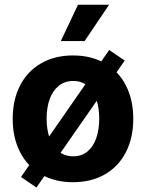

<svg xmlns="http://www.w3.org/2000/svg" viewBox="-20 -776 630 829"><path d="M70.7 -11.8 451.4 -560.1 518.5 -514.6 137.3 33.7ZM34.8 -262.7Q34.8 -344.7 66.5 -406.5Q98.1 -468.2 157.2 -502.4Q216.2 -536.6 295.2 -536.6Q374.3 -536.6 433.4 -502.4Q492.5 -468.2 523.9 -406.5Q555.4 -344.7 555.4 -262.7Q555.4 -181.6 523.9 -119.6Q492.5 -57.6 433.4 -23.4Q374.3 10.7 295.2 10.7Q216.2 10.7 157.2 -23.4Q98.1 -57.6 66.5 -119.6Q34.8 -181.6 34.8 -262.7ZM408.4 -263.8Q408.4 -310.7 395.7 -347.6Q383 -384.4 357.8 -405.4Q332.6 -426.4 296.3 -426.4Q259.5 -426.4 233.5 -405.4Q207.6 -384.4 194.4 -347.9Q181.3 -311.3 181.3 -263.8Q181.3 -216.3 194.4 -179.7Q207.6 -143 233.5 -122.1Q259.5 -101.1 296.3 -101.1Q332.6 -101.1 357.8 -122.1Q383 -143 395.7 -179.9Q408.4 -216.9 408.4 -263.8ZM316.7 -755.5H451L345.3 -598.7H242.6Z"/></svg>

Font: WEMIX Pretendard Variable
Style: Regular
Weight: 400
Designer: Base glyphs from Inter by Rasmus Andersson; Hangeul glyphs from Noto Sans CJK(Source Han Sans) by Jang Soo-young and Kan
Foundry: Kil Hyung-jin
Version: Version 1.000;Glyphs 3.2 (3208)